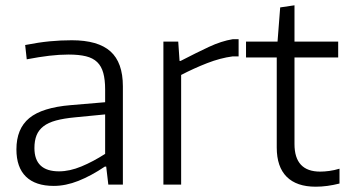

<svg xmlns="http://www.w3.org/2000/svg" viewBox="-20 -697 1319 725"><path d="M183 5Q114 5 78 -30Q42 -65 42 -133Q42 -211 90.5 -251Q139 -291 247 -300L377 -311V-359Q377 -396 370 -421.5Q363 -447 347 -462.5Q331 -478 304.5 -484.5Q278 -491 239 -491Q204 -491 166 -486.5Q128 -482 81 -473L75 -527Q126 -537 167.5 -541Q209 -545 251 -545Q350 -545 397 -503Q444 -461 444 -371V0H389L381 -68H376Q324 -33 276 -14Q228 5 183 5ZM203 -50Q243 -50 287.5 -68.5Q332 -87 377 -116V-265L264 -254Q221 -250 191.5 -242Q162 -234 144 -220Q126 -206 118 -186Q110 -166 110 -138Q110 -50 203 -50Z M597 -540H653L658 -467H662Q722 -498 769 -520Q816 -542 859 -549H881V-484H858Q812 -478 762 -458.5Q712 -439 664 -414V0H597Z M1172 8Q1100 8 1062.5 -29.5Q1025 -67 1025 -140V-480H909V-540H1028L1038 -669L1092 -677V-540H1257V-480H1092V-153Q1092 -49 1189 -49Q1205 -49 1223.5 -51.5Q1242 -54 1262 -60V-4Q1215 8 1172 8Z"/></svg>

Font: Encode Sans Normal
Style: Light
Weight: 300
Designer: Pablo Impallari, Andres Torresi
Foundry: Pablo Impallari, Andres Torresi
Version: Version 1.000; ttfautohint (v1.00) -l 8 -r 50 -G 200 -x 14 -